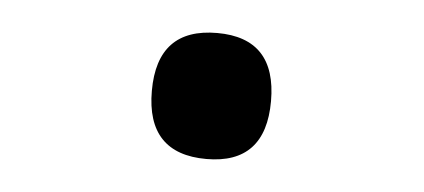

<svg xmlns="http://www.w3.org/2000/svg" viewBox="-28 -466 556 252"><g transform="rotate(5 250.0 -340.0)"><path d="M250 -257Q328 -257 328 -340Q328 -423 250 -423Q171 -423 171 -340Q171 -257 250 -257Z"/></g></svg>

Font: Noto Sans Mono Condensed Extra
Style: Regular
Weight: 800
Width: 3
Designer: Monotype Design Team
Foundry: Monotype Imaging Inc.
Version: Version 1.900